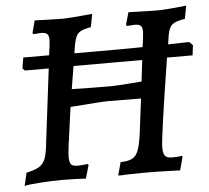

<svg xmlns="http://www.w3.org/2000/svg" viewBox="-49 -699 832 763"><g transform="rotate(-5 367.0 -318.0)"><path d="M627 -448Q577 -132 577 -94Q577 -70 584.5 -60.5Q592 -51 612 -51Q637 -51 653 -54L654 -49L640 3Q550 0 521 0H486L432 1Q398 3 393 2L407 -50Q437 -51 453 -59Q469 -67 477.5 -88.5Q486 -110 492 -152L510 -295L380 -296Q354 -296 228 -286L212 -170Q210 -150 208 -142Q207 -133 205 -116Q203 -99 203 -89Q203 -80 204 -77Q205 -62 212.5 -56.5Q220 -51 237 -51Q247 -51 277 -54Q279 -52 279 -49L264 3Q249 2 222 1Q195 0 170 0Q130 0 80 3.5Q30 7 19 11L31 -41Q65 -48 82 -58.5Q99 -69 107 -90Q115 -111 119 -153L155 -446H60L51 -455L58 -498H161L166 -535Q168 -553 168 -558Q168 -576 161 -582.5Q154 -589 137 -589L106 -587L103 -592L116 -641L147 -640L226 -638Q254 -638 346 -647L336 -595Q308 -590 295 -583Q282 -576 275.5 -560.5Q269 -545 264 -511L262 -497H416Q494 -497 534 -498L539 -535Q541 -553 541 -558Q541 -576 534.5 -582.5Q528 -589 511 -589L479 -587L476 -592L490 -641Q492 -641 519.5 -640Q547 -639 599 -638Q640 -638 721 -647L711 -595Q675 -590 661 -578.5Q647 -567 642 -539L636 -500L720 -502L734 -488L729 -448ZM528 -447H393H254L239 -356Q337 -354 385 -354Q425 -354 518 -362Z"/></g></svg>

Font: Alegreya SC Medium
Style: Italic
Weight: 500
Italic angle: -7°
Designer: Juan Pablo del Peral
Foundry: Huerta Tipografica
Version: Version 2.007; ttfautohint (v1.6)